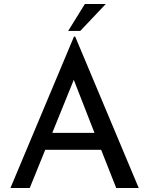

<svg xmlns="http://www.w3.org/2000/svg" viewBox="-20 -935 741 955"><path d="M483 -190H205L128 0H32L348 -753H354L670 0H558ZM450 -274 347 -538 240 -274ZM379 -781H319L402 -915H506Z"/></svg>

Font: Josefin Sans
Style: Regular
Weight: 400
Designer: Santiago Orozco
Foundry: Typemade
Version: Version 2.000